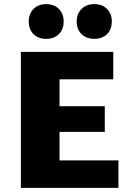

<svg xmlns="http://www.w3.org/2000/svg" viewBox="-20 -909 632 929"><path d="M553 0H81V-658H528V-525H268V-133H553ZM141 -271V-395H487V-271ZM203 -721Q165 -721 142 -744Q119 -767 119 -805Q119 -842 142 -865.5Q165 -889 203 -889Q242 -889 265 -865.5Q288 -842 288 -805Q288 -767 265 -744Q242 -721 203 -721ZM436 -721Q398 -721 374.5 -744Q351 -767 351 -805Q351 -842 374.5 -865.5Q398 -889 436 -889Q475 -889 498 -865.5Q521 -842 521 -805Q521 -767 498 -744Q475 -721 436 -721Z"/></svg>

Font: Ysabeau Office Black
Style: Regular
Weight: 900
Designer: Christian Thalmann (Catharsis Fonts)
Version: Version 2.001;gftools[0.9.30]; featfreeze: tnum,lnum,ss02